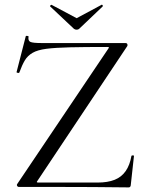

<svg xmlns="http://www.w3.org/2000/svg" viewBox="-20 -812 635 834"><path d="M55 -13 450 -600Q454 -605 453 -606.5Q452 -608 445 -608Q348 -608 284 -606.5Q220 -605 181.5 -600Q143 -595 121.5 -582.5Q100 -570 88 -550Q76 -530 64 -497Q63 -494 57 -495.5Q51 -497 52 -499L92 -655Q93 -657 99 -656Q105 -655 104 -653Q101 -635 112 -630Q123 -625 161 -625Q221 -625 308 -625Q395 -625 526 -625Q531 -625 533 -620.5Q535 -616 533 -612L143 -27Q139 -22 140 -20.5Q141 -19 148 -19Q231 -19 296.5 -19Q362 -19 403 -19Q448 -19 478 -31Q508 -43 526 -69Q544 -95 551 -135Q552 -137 557 -137Q562 -137 562 -135L548 -8Q548 -5 546 -1.5Q544 2 539 2Q465 1 382.5 0.5Q300 0 217.5 0Q135 0 61 0Q57 0 54.5 -4.5Q52 -9 55 -13ZM301 -687 198 -784Q196 -786 199.5 -789Q203 -792 204 -791L313 -733L421 -791Q423 -793 425.5 -789.5Q428 -786 426 -784L324 -687Q320 -683 313 -683Q306 -683 301 -687Z"/></svg>

Font: Cormorant Garamond Light
Style: Regular
Weight: 400
Version: Version 4.001